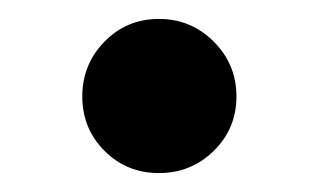

<svg xmlns="http://www.w3.org/2000/svg" viewBox="-20 -177 336 203"><path d="M67 -75Q67 -41 90.5 -17.5Q114 6 148 6Q182 6 206 -17.5Q230 -41 230 -75Q230 -109 206 -133Q182 -157 148 -157Q114 -157 90.5 -133Q67 -109 67 -75Z"/></svg>

Font: Custom Plus Jakarta Sans SemiBold
Style: Regular
Weight: 600
Designer: Gumpita Rahayu & FullSphere
Foundry: Tokotype & FullSphere
Version: Version 1.001;hotconv 1.0.117;makeotfexe 2.5.65602